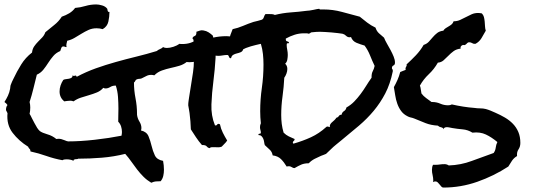

<svg xmlns="http://www.w3.org/2000/svg" viewBox="-55 -761 2388 857"><path d="M1030.3 -540Q1027.3 -531.2 1019 -527.8Q1010.7 -524.4 1002 -522.5Q993.2 -520.5 985.8 -516.1Q978.5 -511.7 976.6 -502L974.6 -501Q970.7 -501 969.2 -503.4Q967.8 -505.9 966.8 -508.3Q965.8 -510.7 964.4 -513.2Q962.9 -515.6 960 -515.6Q949.2 -515.6 939 -513.7Q928.7 -511.7 918.9 -511.7Q904.3 -511.7 892.6 -515.6Q885.7 -513.7 885.3 -506.8Q884.8 -500 878.9 -498Q874 -496.1 867.2 -496.6Q860.4 -497.1 853.5 -495.1L822.3 -487.3Q806.6 -483.4 791 -483.4Q782.2 -483.4 778.3 -484.4Q763.7 -472.7 745.1 -467.3Q726.6 -461.9 706.5 -457.5Q686.5 -453.1 667.5 -446.3Q648.4 -439.5 633.8 -424.8Q626 -426.8 620.1 -426.8Q607.4 -426.8 597.7 -421.4Q587.9 -416 577.1 -411.1Q572.3 -409.2 567.4 -409.2Q562.5 -409.2 556.6 -407.2Q550.8 -405.3 549.3 -400.9Q547.9 -396.5 543 -392.6Q543 -357.4 549.8 -322.8Q556.6 -288.1 556.6 -252.9V-249Q558.6 -232.4 567.4 -218.3Q576.2 -204.1 576.2 -189.5Q576.2 -184.6 574.2 -178.7Q599.6 -172.9 607.9 -152.8Q616.2 -132.8 621.6 -109.9Q627 -86.9 636.2 -67.4Q645.5 -47.9 672.9 -43Q674.8 -33.2 675.8 -22.9Q676.8 -12.7 676.8 -2.9Q676.8 10.7 673.8 23.9Q670.9 37.1 662.1 47.9Q647.5 48.8 640.6 48.8Q633.8 48.8 620.1 54.7Q600.6 43 585.4 27.8Q570.3 12.7 557.1 -4.4Q543.9 -21.5 531.2 -39.6Q518.6 -57.6 503.9 -74.2Q453.1 -61.5 399.9 -57.1Q346.7 -52.7 293.9 -52.7Q292 -50.8 288.1 -50.8Q284.2 -50.8 280.8 -50.3Q277.3 -49.8 274.9 -48.3Q272.5 -46.9 273.4 -43Q266.6 -46.9 258.3 -48.3Q250 -49.8 243.2 -49.8Q238.3 -49.8 233.4 -49.3Q228.5 -48.8 223.6 -45.9Q186.5 -52.7 151.9 -64.9Q117.2 -77.1 81.1 -85Q81.1 -92.8 77.1 -96.2Q73.2 -99.6 70.3 -106.4Q29.3 -131.8 1.5 -168Q-26.4 -204.1 -21.5 -255.9L-28.3 -269.5Q-28.3 -285.2 -21.5 -292Q-25.4 -298.8 -35.2 -305.7Q-26.4 -319.3 -19.5 -334Q-12.7 -348.6 -9.8 -365.2Q-8.8 -370.1 -8.8 -374Q-8.8 -377.9 -6.8 -382.8Q-4.9 -388.7 -1.5 -396Q2 -403.3 4.9 -409.2Q20.5 -442.4 39.6 -473.1Q58.6 -503.9 87.9 -526.4Q89.8 -543 97.7 -554.2Q105.5 -565.4 114.7 -574.7Q124 -584 133.3 -593.8Q142.6 -603.5 147.5 -617.2Q167 -633.8 187 -649.4Q207 -665 220.7 -686.5Q238.3 -692.4 253.9 -701.7Q269.5 -710.9 280.3 -725.6Q303.7 -727.5 326.7 -734.4Q349.6 -741.2 375 -741.2Q385.7 -741.2 400.9 -736.8Q416 -732.4 423.8 -721.7Q424.8 -719.7 424.8 -716.8L425.8 -711.9Q426.8 -710 428.2 -708.5Q429.7 -707 433.6 -708Q433.6 -686.5 428.7 -664.6Q423.8 -642.6 403.3 -630.9Q390.6 -634.8 376 -634.8Q356.4 -634.8 340.3 -627.4Q324.2 -620.1 309.1 -610.8Q293.9 -601.6 278.3 -592.3Q262.7 -583 245.1 -579.1Q243.2 -571.3 241.7 -564.9Q240.2 -558.6 242.2 -550.8Q237.3 -550.8 234.9 -552.2Q232.4 -553.7 227.5 -553.7Q220.7 -553.7 218.3 -545.9Q215.8 -538.1 213.9 -533.2Q195.3 -525.4 183.1 -511.2Q170.9 -497.1 160.6 -481Q150.4 -464.8 138.7 -450.2Q127 -435.5 109.4 -427.7Q101.6 -396.5 94.2 -366.2Q86.9 -335.9 77.1 -305.7Q80.1 -293.9 80.1 -281.2Q80.1 -265.6 77.1 -252.9Q82 -245.1 86.9 -234.4L98.6 -211.9Q104.5 -200.2 110.8 -190.4Q117.2 -180.7 123 -175.8Q133.8 -168 156.2 -161.6Q178.7 -155.3 196.3 -140.6Q198.2 -140.6 201.2 -141.1Q204.1 -141.6 206.1 -141.6Q217.8 -141.6 231.4 -135.7Q245.1 -129.9 249 -129.9Q303.7 -129.9 368.2 -137.2Q432.6 -144.5 487.3 -155.3Q489.3 -165 489.3 -171.9Q489.3 -184.6 485.4 -196.8Q481.4 -209 472.7 -217.8Q472.7 -232.4 473.1 -247.1Q473.6 -261.7 473.6 -276.4Q473.6 -300.8 471.7 -328.1Q469.7 -355.5 461.9 -378.9H460Q447.3 -378.9 437 -372.6Q426.8 -366.2 416 -366.2Q410.2 -366.2 406.2 -369.1Q394.5 -355.5 377.9 -348.6Q361.3 -341.8 342.8 -336.4Q324.2 -331.1 306.2 -325.2Q288.1 -319.3 273.4 -308.6Q265.6 -311.5 258.8 -311.5Q252 -311.5 245.6 -310.5Q239.3 -309.6 231.4 -308.6Q210.9 -326.2 210.9 -352.5Q210.9 -366.2 215.3 -379.4Q219.7 -392.6 227.5 -404.3Q232.4 -407.2 239.3 -407.7Q246.1 -408.2 252.9 -409.7Q259.8 -411.1 264.2 -414.1Q268.6 -417 269.5 -424.8Q272.5 -421.9 274.4 -421.9Q276.4 -421.9 278.3 -422.9Q280.3 -423.8 282.2 -423.8Q284.2 -423.8 285.6 -421.9Q287.1 -419.9 287.1 -418Q329.1 -440.4 373 -456.1Q417 -471.7 462.4 -484.4Q507.8 -497.1 553.7 -508.3Q599.6 -519.5 644.5 -533.2Q651.4 -539.1 659.2 -542Q667 -544.9 672.9 -550.8Q679.7 -546.9 689.5 -546.9Q703.1 -546.9 719.2 -552.2Q735.4 -557.6 746.1 -565.4Q750 -564.5 752.9 -564.5H759.8Q779.3 -564.5 796.4 -570.3Q813.5 -576.2 830.1 -585.9H835Q865.2 -585.9 895 -592.8Q924.8 -599.6 956.1 -599.6Q996.1 -599.6 1026.4 -579.1V-567.4Q1026.4 -559.6 1026.9 -553.2Q1027.3 -546.9 1030.3 -540Z M959 -133.8Q954.1 -126 947.3 -119.6Q940.4 -113.3 934.6 -106.4Q927.7 -103.5 919.4 -103.5Q911.1 -103.5 903.8 -104Q896.5 -104.5 890.1 -104Q883.8 -103.5 879.9 -99.6Q872.1 -101.6 868.2 -106.9Q864.3 -112.3 854.5 -113.3Q850.6 -114.3 846.7 -113.3Q832 -129.9 819.8 -148.4Q807.6 -167 796.9 -183.6Q795.9 -219.7 791 -256.8Q790 -265.6 788.1 -274.4Q786.1 -283.2 785.2 -291Q785.2 -300.8 786.6 -310.1Q788.1 -319.3 789.1 -327.1Q793 -355.5 797.9 -382.8Q802.7 -410.2 806.6 -438.5Q810.5 -463.9 810.5 -491.7Q810.5 -519.5 801.8 -543.9L800.8 -548.8Q802.7 -556.6 805.2 -562Q807.6 -567.4 808.6 -574.2Q810.5 -585 803.7 -589.8Q806.6 -597.7 813.5 -600.1Q820.3 -602.5 821.3 -611.3Q822.3 -615.2 821.3 -619.1Q829.1 -622.1 837.4 -624.5Q845.7 -627 853.5 -625Q866.2 -623 876 -616.7Q885.7 -610.4 894.5 -602.5Q910.2 -555.7 907.2 -503.4Q904.3 -451.2 897.5 -398.4Q890.6 -345.7 888.7 -295.4Q886.7 -245.1 904.3 -202.1L906.2 -201.2Q911.1 -200.2 914.1 -204.6Q917 -209 921.9 -208Q925.8 -206.1 926.8 -206.1Q930.7 -186.5 939.5 -168.9Q948.2 -151.4 959 -133.8Z M1708 -481.4Q1708 -471.7 1701.2 -468.8Q1694.3 -465.8 1694.3 -457Q1694.3 -454.1 1696.3 -452.1Q1698.2 -450.2 1698.2 -446.3V-442.4Q1686.5 -385.7 1664.6 -343.8Q1642.6 -301.8 1613.3 -266.6Q1584 -231.4 1547.4 -200.2Q1510.7 -168.9 1468.8 -134.8Q1457 -125 1444.8 -115.2Q1432.6 -105.5 1421.9 -94.7L1400.4 -74.2Q1399.4 -73.2 1389.6 -69.8Q1379.9 -66.4 1377.9 -65.4Q1364.3 -59.6 1349.1 -51.8Q1334 -43.9 1323.2 -32.2Q1303.7 -32.2 1290 -26.4Q1276.4 -20.5 1259.8 -10.7Q1254.9 -10.7 1251.5 -12.7Q1248 -14.6 1244.1 -16.6Q1240.2 -18.6 1235.8 -19Q1231.4 -19.5 1224.6 -17.6Q1212.9 -37.1 1199.2 -50.8Q1185.5 -64.5 1162.1 -67.4Q1159.2 -84 1148.4 -93.3Q1137.7 -102.5 1127 -113.3Q1125 -119.1 1124 -127Q1123 -134.8 1120.1 -141.6Q1117.2 -148.4 1112.3 -153.3Q1107.4 -158.2 1098.6 -158.2Q1097.7 -164.1 1103.5 -164.1Q1109.4 -164.1 1109.4 -168.9Q1109.4 -174.8 1107.4 -180.7Q1105.5 -186.5 1105.5 -193.4Q1105.5 -198.2 1106.4 -202.1Q1107.4 -206.1 1109.4 -210.9Q1106.4 -237.3 1106.4 -264.6Q1106.4 -317.4 1113.8 -368.7Q1121.1 -419.9 1121.1 -472.7Q1121.1 -496.1 1118.7 -519.5Q1116.2 -543 1109.4 -565.4Q1086.9 -560.5 1064.5 -554.2Q1042 -547.9 1022.5 -537.1Q1011.7 -543.9 999.5 -545.4Q987.3 -546.9 975.6 -550.8Q968.8 -564.5 968.8 -579.1Q968.8 -592.8 973.6 -605.5L983.4 -630.9Q1006.8 -635.7 1029.8 -645.5Q1052.7 -655.3 1076.2 -663.1Q1084 -665 1096.2 -668Q1108.4 -670.9 1113.3 -672.9Q1120.1 -675.8 1122.6 -684.1Q1125 -692.4 1129.9 -698.2H1146.5Q1152.3 -698.2 1159.2 -697.8Q1166 -697.3 1171.9 -694.3Q1207 -703.1 1242.2 -705.6Q1277.3 -708 1314.5 -712.9Q1318.4 -712.9 1326.2 -713.9L1342.8 -716.8Q1351.6 -718.8 1358.9 -720.2Q1366.2 -721.7 1369.1 -721.7Q1372.1 -721.7 1372.1 -718.8H1388.7Q1430.7 -718.8 1470.7 -708L1550.8 -686.5Q1567.4 -672.9 1584 -660.2Q1600.6 -647.5 1621.1 -637.7Q1626 -622.1 1636.2 -612.8Q1646.5 -603.5 1659.2 -592.8Q1664.1 -580.1 1672.4 -565.9Q1680.7 -551.8 1688.5 -537.1Q1696.3 -522.5 1702.1 -508.3Q1708 -494.1 1708 -481.4ZM1617.2 -466.8Q1606.4 -489.3 1596.7 -513.7Q1586.9 -538.1 1572.3 -557.6Q1554.7 -562.5 1536.6 -569.8Q1518.6 -577.1 1511.7 -595.7Q1509.8 -594.7 1504.9 -594.7Q1496.1 -594.7 1489.3 -601.6Q1482.4 -608.4 1473.6 -610.4Q1465.8 -611.3 1452.6 -613.3Q1439.5 -615.2 1424.8 -616.2Q1410.2 -617.2 1396 -618.2Q1381.8 -619.1 1374 -619.1Q1366.2 -619.1 1357.9 -618.7Q1349.6 -618.2 1340.8 -617.2Q1333 -617.2 1331.1 -614.7Q1329.1 -612.3 1323.2 -610.4Q1318.4 -612.3 1312.5 -612.3H1300.8Q1280.3 -612.3 1260.3 -606Q1240.2 -599.6 1220.7 -588.9V-585Q1220.7 -577.1 1227.5 -576.2Q1234.4 -575.2 1235.4 -568.4Q1230.5 -568.4 1227.5 -567.9Q1224.6 -567.4 1224.6 -560.5Q1224.6 -550.8 1227.1 -539.1Q1229.5 -527.3 1229.5 -515.6Q1229.5 -506.8 1227.5 -495.1Q1225.6 -483.4 1217.8 -476.6Q1227.5 -467.8 1227.5 -453.1Q1227.5 -443.4 1223.6 -432.6Q1219.7 -421.9 1213.9 -414.1Q1211.9 -373 1206.1 -331.1Q1200.2 -289.1 1200.2 -248Q1200.2 -227.5 1202.6 -208Q1205.1 -188.5 1210.9 -168.9Q1221.7 -158.2 1233.9 -152.3Q1246.1 -146.5 1259.8 -140.6V-137.7Q1259.8 -134.8 1255.9 -131.8Q1252 -128.9 1252 -124Q1252 -120.1 1255.9 -120.1Q1296.9 -131.8 1333 -148.4Q1369.1 -165 1400.4 -193.4Q1403.3 -196.3 1406.2 -196.3Q1408.2 -196.3 1411.6 -195.3Q1415 -194.3 1418 -193.4L1417 -197.3Q1417 -203.1 1420.4 -208Q1423.8 -212.9 1428.7 -216.8L1438.5 -225.6Q1443.4 -230.5 1446.3 -235.4Q1454.1 -237.3 1457.5 -243.2Q1460.9 -249 1469.7 -249Q1471.7 -259.8 1480.5 -265.1Q1489.3 -270.5 1491.2 -281.2Q1510.7 -292 1525.9 -307.6Q1541 -323.2 1554.2 -340.8Q1567.4 -358.4 1579.1 -377.4Q1590.8 -396.5 1603.5 -414.1V-418Q1603.5 -433.6 1608.9 -443.4Q1614.3 -453.1 1617.2 -466.8Z M2267.6 -123Q2267.6 -106.4 2259.3 -94.2Q2251 -82 2252.9 -64.5Q2239.3 -56.6 2230.5 -43.9Q2221.7 -31.2 2213.9 -17.6Q2149.4 24.4 2075.7 50.3Q2002 76.2 1923.8 76.2Q1918.9 76.2 1915 71.8Q1911.1 67.4 1907.2 62.5Q1903.3 57.6 1898.9 53.2Q1894.5 48.8 1888.7 48.8Q1881.8 48.8 1877.9 51.8Q1877.9 49.8 1878.4 48.3Q1878.9 46.9 1878.9 44.9Q1878.9 33.2 1876 21Q1873 8.8 1873 -2.9Q1873 -16.6 1877.9 -25.4H1889.6Q1899.4 -25.4 1908.7 -26.9Q1918 -28.3 1928.7 -28.3Q1939.5 -28.3 1948.2 -22.5Q2002 -24.4 2050.3 -42.5Q2098.6 -60.5 2148.4 -78.1Q2156.2 -88.9 2157.7 -102.1Q2159.2 -115.2 2165 -127Q2139.6 -148.4 2113.8 -160.6Q2087.9 -172.9 2053.7 -168.9Q2033.2 -181.6 2010.3 -183.6Q1987.3 -185.5 1963.9 -189.5Q1958 -190.4 1951.7 -191.9Q1945.3 -193.4 1938.5 -193.4Q1933.6 -193.4 1929.2 -190.9Q1924.8 -188.5 1926.8 -183.6Q1921.9 -191.4 1913.6 -192.9Q1905.3 -194.3 1899.4 -200.2Q1868.2 -202.1 1844.7 -211.4Q1821.3 -220.7 1793 -232.4Q1785.2 -235.4 1777.8 -236.8Q1770.5 -238.3 1763.7 -242.2Q1746.1 -251 1735.4 -265.6Q1724.6 -280.3 1718.3 -298.3Q1711.9 -316.4 1709 -335.9Q1706.1 -355.5 1703.1 -372.1Q1711.9 -387.7 1719.2 -404.3Q1726.6 -420.9 1731.4 -439.5Q1737.3 -442.4 1743.2 -444.3Q1749 -446.3 1755.9 -449.2Q1754.9 -451.2 1754.9 -454.1Q1754.9 -459 1758.3 -463.9Q1761.7 -468.8 1759.8 -473.6Q1781.2 -493.2 1801.3 -514.2Q1821.3 -535.2 1835.9 -560.5Q1850.6 -565.4 1859.4 -575.2Q1868.2 -585 1877 -595.2Q1885.7 -605.5 1896.5 -613.8Q1907.2 -622.1 1923.8 -624Q1927.7 -630.9 1934.6 -635.3Q1941.4 -639.6 1948.2 -643.6Q1955.1 -647.5 1960.9 -652.3Q1966.8 -657.2 1969.7 -666Q1985.4 -666 1998.5 -671.9Q2011.7 -677.7 2024.4 -684.6Q2037.1 -691.4 2050.3 -697.3Q2063.5 -703.1 2079.1 -703.1Q2083 -703.1 2086.9 -702.6Q2090.8 -702.1 2095.7 -701.2Q2102.5 -694.3 2105 -685.1Q2107.4 -675.8 2108.4 -665Q2109.4 -654.3 2109.9 -643.6Q2110.4 -632.8 2113.3 -624Q2104.5 -607.4 2094.2 -590.8Q2084 -574.2 2067.4 -565.4H2065.4Q2058.6 -564.5 2052.7 -568.4Q2046.9 -572.3 2039.1 -572.3Q2034.2 -572.3 2031.2 -569.3L2026.4 -564.5Q2024.4 -562.5 2021 -560.5Q2017.6 -558.6 2011.7 -560.5Q1998 -555.7 2001 -543.9Q1982.4 -542 1969.7 -532.7Q1957 -523.4 1946.3 -512.2Q1935.5 -501 1924.8 -491.7Q1914.1 -482.4 1899.4 -481.4Q1882.8 -452.1 1858.9 -429.7Q1835 -407.2 1819.3 -378.9Q1822.3 -371.1 1823.2 -362.3Q1824.2 -353.5 1826.2 -343.8Q1835 -332 1847.2 -323.2Q1859.4 -314.5 1871.1 -305.7H1874Q1893.6 -305.7 1910.2 -298.3Q1926.8 -291 1945.3 -291Q1955.1 -291 1961.9 -294.9Q1987.3 -289.1 2012.2 -285.2Q2037.1 -281.2 2062.5 -279.3Q2075.2 -277.3 2088.4 -277.3Q2101.6 -277.3 2113.3 -274.4Q2124 -271.5 2134.8 -267.1Q2145.5 -262.7 2156.2 -257.8Q2178.7 -248 2198.7 -236.3Q2218.8 -224.6 2234.4 -208.5Q2250 -192.4 2258.8 -171.4Q2267.6 -150.4 2267.6 -123Z"/></svg>

Font: RockSalt
Style: Regular
Weight: 400
Designer: Squid
Foundry: Font Diner, Inc DBA Sideshow
Version: Version 1.000